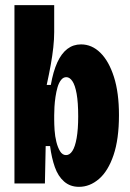

<svg xmlns="http://www.w3.org/2000/svg" viewBox="-20 -711 503 744"><path d="M286 13Q252 13 228.5 -7.5Q205 -28 192.5 -63.5Q180 -99 174 -145H157L154 0H36V-259V-691H190V-587Q190 -559 186.5 -527Q183 -495 176.5 -459Q170 -423 161 -382H177Q186 -434 202 -469Q218 -504 241 -521.5Q264 -539 294 -539Q336 -539 369 -506.5Q402 -474 421.5 -413Q441 -352 441 -265Q441 -172 420 -110Q399 -48 363.5 -17.5Q328 13 286 13ZM236 -110Q250 -110 260.5 -126Q271 -142 277 -176Q283 -210 283 -260Q283 -314 277 -347.5Q271 -381 260.5 -396.5Q250 -412 237 -412Q225 -412 216.5 -401Q208 -390 203 -373Q198 -356 195 -335.5Q192 -315 191 -296.5Q190 -278 190 -264V-248Q190 -230 191.5 -206.5Q193 -183 198.5 -161Q204 -139 213 -124.5Q222 -110 236 -110Z"/></svg>

Font: Bricolage Grotesque 48pt Condensed ExtraBold
Style: Regular
Weight: 800
Width: 3
Designer: Mathieu Triay
Foundry: Atelier Triay
Version: Version 1.001;gftools[0.9.33.dev8+g029e19f]